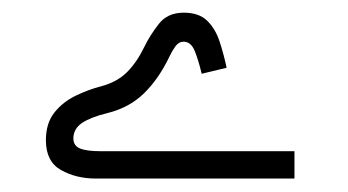

<svg xmlns="http://www.w3.org/2000/svg" viewBox="-20 -815 539 297"><path d="M435.5 -581.1H136.2Q114 -581.1 103.8 -585.3Q93.5 -589.6 93.5 -600.8Q93.5 -615.7 106.9 -624.8Q120.4 -633.8 145.5 -639.9Q180.2 -648.4 203 -670.9Q225.8 -693.4 241.9 -727.1Q246.1 -736.1 251.3 -743.3Q256.6 -750.5 263.9 -750.5Q275.1 -750.5 280.9 -736.9Q286.6 -723.4 292 -700.9L330.6 -710.2Q325.9 -731.9 319.5 -751.3Q313 -770.8 300.3 -783.1Q287.6 -795.4 264.2 -795.4Q239 -795.4 225.5 -777.8Q211.9 -760.3 203.6 -743.2Q192.1 -719.2 176.8 -703.7Q161.4 -688.2 136.7 -681.6Q116.9 -676.5 97.2 -667Q77.4 -657.5 64.2 -641Q51 -624.5 51 -598.1Q51 -565.2 74.3 -552Q97.7 -538.8 128.4 -538.8H435.5Z"/></svg>

Font: Estedad-FD-VF Thin
Style: Regular
Weight: 100
Designer: Amin Abedi
Version: Version 5.0